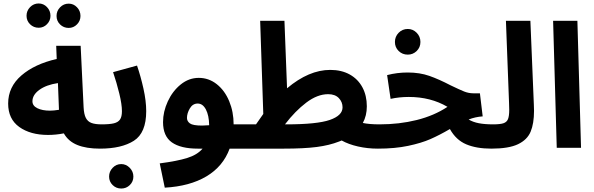

<svg xmlns="http://www.w3.org/2000/svg" viewBox="-20 -852 3423 1107"><path d="M636 -67Q636 -35 615 -15Q594 5 556 5Q478 5 426 -16Q374 -37 348 -83Q302 -74 257 -74Q155 -74 91 -120Q27 -166 27 -255Q27 -351 103.5 -417Q180 -483 307 -512L304 -588H445L462 -234Q464 -193 475 -172Q486 -151 507.5 -143Q529 -135 566 -135Q602 -135 619 -116.5Q636 -98 636 -67ZM268 -214Q290 -214 320 -219L314 -373Q247 -363 207 -334Q167 -305 167 -268Q167 -242 195.5 -228Q224 -214 268 -214ZM133 -761Q133 -790 153.5 -811Q174 -832 203 -832Q231 -832 251 -811Q271 -790 271 -761Q271 -733 251 -712.5Q231 -692 203 -692Q174 -692 153.5 -712Q133 -732 133 -761ZM306 -760Q306 -789 326.5 -810Q347 -831 376 -831Q404 -831 424 -810Q444 -789 444 -760Q444 -732 424 -711.5Q404 -691 376 -691Q347 -691 326.5 -711Q306 -731 306 -760Z M566 -135Q612 -135 636.5 -141Q661 -147 672 -163Q683 -179 683 -211Q683 -250 668 -312Q653 -374 632 -436L770 -474Q791 -413 807 -341.5Q823 -270 823 -211Q823 -86 752 -40.5Q681 5 556 5ZM609 166Q609 137 629.5 115.5Q650 94 679 94Q707 94 728 115.5Q749 137 749 166Q749 195 728.5 215Q708 235 679 235Q650 235 629.5 215Q609 195 609 166Z M1477 -67Q1477 -35 1455.5 -15Q1434 5 1396 5H1304Q1266 108 1170 165Q1074 222 930 230L901 90Q1001 77 1059 59Q1117 41 1148 5H1121Q1022 5 971 -31Q920 -67 920 -148Q920 -208 947.5 -267.5Q975 -327 1022 -365Q1069 -403 1126 -403Q1184 -403 1230 -366.5Q1276 -330 1301.5 -268.5Q1327 -207 1327 -135H1406Q1442 -135 1459.5 -116.5Q1477 -98 1477 -67ZM1145 -128Q1156 -128 1186 -130Q1185 -187 1167 -221Q1149 -255 1120 -255Q1091 -255 1074.5 -227Q1058 -199 1058 -172Q1058 -153 1075 -140.5Q1092 -128 1145 -128Z M2239 -67Q2239 -35 2217.5 -15Q2196 5 2158 5Q2099 5 2044 -7.5Q1989 -20 1950 -42L1935 -36Q1879 -14 1806 -4.5Q1733 5 1615 5H1397L1407 -135H1456Q1476 -165 1498 -195L1480 -732H1620L1635 -343Q1761 -449 1884 -449Q1949 -449 1996.5 -422.5Q2044 -396 2069.5 -348.5Q2095 -301 2095 -239Q2095 -185 2072 -143Q2109 -135 2168 -135Q2204 -135 2221.5 -116.5Q2239 -98 2239 -67ZM1631 -135Q1808 -135 1881.5 -160.5Q1955 -186 1955 -233Q1955 -264 1933.5 -286.5Q1912 -309 1872 -309Q1810 -309 1746 -260.5Q1682 -212 1623 -135Z M2893 -67Q2893 -35 2872 -15Q2851 5 2813 5Q2727 5 2668 -20Q2609 -45 2574 -108Q2514 -73 2461.5 -50Q2409 -27 2333 -11Q2257 5 2159 5L2169 -135Q2282 -135 2382.5 -160Q2483 -185 2560 -236Q2463 -293 2337 -293Q2282 -293 2232 -282L2212 -419Q2269 -434 2331 -434Q2400 -434 2455.5 -414.5Q2511 -395 2578 -360Q2630 -335 2656 -324.5Q2682 -314 2710 -314H2747L2763 -181Q2720 -178 2682 -163Q2707 -148 2741 -141.5Q2775 -135 2823 -135Q2859 -135 2876 -116.5Q2893 -98 2893 -67ZM2257 -610Q2257 -641 2278.5 -663Q2300 -685 2331 -685Q2361 -685 2382.5 -663Q2404 -641 2404 -610Q2404 -579 2382.5 -558Q2361 -537 2331 -537Q2300 -537 2278.5 -558Q2257 -579 2257 -610Z M2823 -135Q2864 -135 2883 -141.5Q2902 -148 2909 -165.5Q2916 -183 2916 -219Q2916 -243 2915 -258L2897 -732H3038L3058 -248L3059 -213Q3059 -140 3039.5 -93Q3020 -46 2966.5 -20.5Q2913 5 2813 5Z M3169 -732H3309L3330 0H3190Z"/></svg>

Font: Noto Sans Arabic
Style: Bold
Weight: 700
Designer: Nadine Chahine
Foundry: Monotype Imaging Inc.
Version: Version 1.001